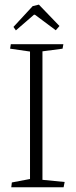

<svg xmlns="http://www.w3.org/2000/svg" viewBox="-20 -795 321 815"><path d="M107.4 -576.2V-35.2L30.3 -20.5L27.8 0H250L254.4 -22.5L160.2 -31.7V-577.1L245.6 -588.4L249 -607.4H25.9L22.9 -588.4ZM47.4 -666 124 -732.4H128.4L216.8 -666.5L232.4 -684.6L145 -775.4L118.7 -769L37.1 -680.7Z"/></svg>

Font: Neuton ExtraLight
Style: Regular
Weight: 275
Designer: Brian M Zick
Foundry: Brian M Zick
Version: Version 1.560